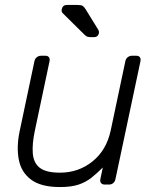

<svg xmlns="http://www.w3.org/2000/svg" viewBox="-20 -745 626 775"><path d="M222 10Q146 10 106 -19.5Q66 -49 56 -100Q46 -151 59 -214L119 -498Q121 -508 128.5 -514Q136 -520 146 -520H163Q173 -520 177.5 -514Q182 -508 180 -498L121 -219Q109 -163 112.5 -124.5Q116 -86 141.5 -67Q167 -48 222 -48Q297 -48 353.5 -93.5Q410 -139 427 -219L486 -498Q488 -508 495.5 -514Q503 -520 513 -520H530Q540 -520 544.5 -514Q549 -508 547 -498L446 -22Q444 -12 437 -6Q430 0 420 0H403Q393 0 388 -6Q383 -12 385 -22L395 -69Q372 -46 349.5 -28Q327 -10 297.5 0Q268 10 222 10ZM350 -595Q340 -595 334 -596.5Q328 -598 321 -605L234 -691Q227 -698 229 -707Q233 -725 250 -725H293Q308 -725 314 -721Q320 -717 326 -707L376 -626Q381 -618 379 -610Q375 -595 360 -595Z"/></svg>

Font: Rubik Light
Style: Italic
Weight: 300
Italic angle: -12°
Designer: Hubert and Fischer
Foundry: Hubert and Fischer
Version: Version 2.300;gftools[0.9.30]